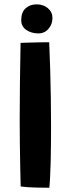

<svg xmlns="http://www.w3.org/2000/svg" viewBox="-20 -855 327 882"><path d="M206.5 7.5Q181 7.5 141.8 6.5Q102.5 5.5 75 1.5Q74 -32 73 -84Q72 -136 71.2 -193.8Q70.5 -251.5 70.5 -303Q70.5 -379.5 71.5 -469.5Q72.5 -559.5 74.5 -658Q84.5 -658.5 109.2 -659.2Q134 -660 161.2 -660.5Q188.5 -661 206 -661Q208.5 -604.5 210.5 -538.8Q212.5 -473 213.5 -406.2Q214.5 -339.5 214.5 -280.5Q214.5 -245 214.2 -202.5Q214 -160 213 -118.2Q212 -76.5 210.2 -43Q208.5 -9.5 206.5 7.5ZM148 -835Q179.5 -835 200.2 -817.2Q221 -799.5 221 -772.5Q221 -743.5 202.8 -722.5Q184.5 -701.5 156.5 -701.5Q124 -701.5 100.8 -717.5Q77.5 -733.5 77.5 -762.5Q77.5 -798.5 97.5 -816.8Q117.5 -835 148 -835Z"/></svg>

Font: Grandstander SemiBold
Style: Regular
Weight: 600
Designer: Tyler Finck
Foundry: Etcetera Type Co
Version: Version 1.200; ttfautohint (v1.8.3)